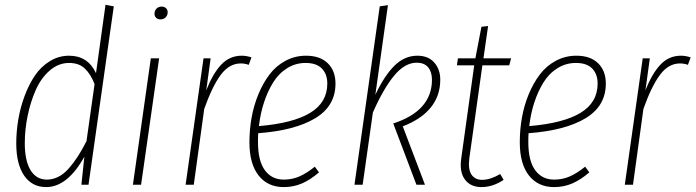

<svg xmlns="http://www.w3.org/2000/svg" viewBox="-20 -760 2862 790"><path d="M414.1 -740.2 448.2 -733.9 344.2 0H314.9L327.1 -115.2Q257.3 9.8 169.9 9.8Q111.8 9.8 79.3 -37.6Q46.9 -85 46.9 -169.9Q46.9 -218.3 55.2 -267.8Q63.5 -317.4 81.1 -364.7Q98.6 -412.1 123.5 -449Q148.4 -485.8 185.1 -508.3Q221.7 -530.8 264.2 -530.8Q341.3 -530.8 375 -459ZM264.2 -501Q220.7 -501 184.8 -470Q148.9 -439 127.2 -389.9Q105.5 -340.8 93.8 -283.9Q82 -227.1 82 -170.9Q82 -98.6 105.7 -59.8Q129.4 -21 172.9 -21Q197.3 -21 220 -32.5Q242.7 -43.9 262.7 -66.7Q282.7 -89.4 299.8 -115.7Q316.9 -142.1 335.9 -179.2L369.1 -414.1Q353.5 -454.6 329.3 -477.8Q305.2 -501 264.2 -501Z M639.6 -680.2Q628.9 -680.2 622.3 -686.8Q615.7 -693.4 615.7 -703.1Q615.7 -716.3 624 -724.6Q632.3 -732.9 645.5 -732.9Q656.2 -732.9 663.1 -726.3Q669.9 -719.7 669.9 -710Q669.9 -697.3 661.6 -688.7Q653.3 -680.2 639.6 -680.2ZM634.8 -520 560.5 0H526.9L600.6 -520Z M974.6 -530.8Q994.1 -530.8 1014.6 -523.9L1003.4 -493.2Q987.8 -499 970.7 -499Q923.3 -499 888.4 -452.1Q853.5 -405.3 820.3 -312L777.3 0H743.7L817.4 -520H846.7L828.6 -388.2Q856 -458 890.6 -494.4Q925.3 -530.8 974.6 -530.8Z M1360.4 -416Q1360.4 -323.7 1276.9 -273.4Q1193.4 -223.1 1042.5 -211.9Q1041.5 -199.7 1041.5 -175.8Q1041.5 -98.1 1069.8 -59.6Q1098.1 -21 1147.5 -21Q1182.6 -21 1212.4 -34.2Q1242.2 -47.4 1275.4 -74.2L1292.5 -50.8Q1256.8 -20 1222.2 -5.1Q1187.5 9.8 1147.5 9.8Q1081.5 9.8 1043.9 -38.1Q1006.3 -85.9 1006.3 -174.8Q1006.3 -226.6 1015.4 -276.9Q1024.4 -327.1 1043.5 -373Q1062.5 -418.9 1089.4 -454.1Q1116.2 -489.3 1155 -510Q1193.8 -530.8 1239.3 -530.8Q1296.9 -530.8 1328.6 -499.8Q1360.4 -468.8 1360.4 -416ZM1237.3 -501Q1195.8 -501 1161.1 -479.2Q1126.5 -457.5 1103.5 -420.2Q1080.6 -382.8 1065.9 -337.6Q1051.3 -292.5 1045.4 -241.2Q1186 -252.9 1256.3 -295.7Q1326.7 -338.4 1326.7 -416Q1326.7 -455.1 1304.4 -478Q1282.2 -501 1237.3 -501Z M1576.2 -738.8 1524.4 -370.1Q1561.5 -448.7 1603 -489.7Q1644.5 -530.8 1697.3 -530.8Q1742.2 -530.8 1766.8 -502.7Q1791.5 -474.6 1791.5 -432.1Q1791.5 -365.7 1752.2 -317.4Q1712.9 -269 1637.2 -240.2L1728.5 0H1693.4L1598.1 -252Q1757.3 -303.7 1757.3 -432.1Q1757.3 -463.9 1741.7 -482.9Q1726.1 -502 1694.3 -502Q1646 -502 1602.1 -449.2Q1558.1 -396.5 1514.2 -296.9L1472.2 0H1438.5L1542.5 -733.9Z M1964.8 -491.2 1911.1 -108.9Q1905.3 -64 1919.7 -42Q1934.1 -20 1963.9 -20Q1997.1 -20 2038.1 -43.9L2052.2 -20Q2007.8 9.8 1960.9 9.8Q1916 9.8 1892.8 -21.5Q1869.6 -52.7 1877.9 -108.9L1931.2 -491.2H1859.9L1864.3 -520H1936L1960.9 -649.9L1988.3 -652.8L1969.2 -520H2083L2075.2 -491.2Z M2472.7 -416Q2472.7 -323.7 2389.2 -273.4Q2305.7 -223.1 2154.8 -211.9Q2153.8 -199.7 2153.8 -175.8Q2153.8 -98.1 2182.1 -59.6Q2210.4 -21 2259.8 -21Q2294.9 -21 2324.7 -34.2Q2354.5 -47.4 2387.7 -74.2L2404.8 -50.8Q2369.1 -20 2334.5 -5.1Q2299.8 9.8 2259.8 9.8Q2193.8 9.8 2156.2 -38.1Q2118.7 -85.9 2118.7 -174.8Q2118.7 -226.6 2127.7 -276.9Q2136.7 -327.1 2155.8 -373Q2174.8 -418.9 2201.7 -454.1Q2228.5 -489.3 2267.3 -510Q2306.2 -530.8 2351.6 -530.8Q2409.2 -530.8 2440.9 -499.8Q2472.7 -468.8 2472.7 -416ZM2349.6 -501Q2308.1 -501 2273.4 -479.2Q2238.8 -457.5 2215.8 -420.2Q2192.9 -382.8 2178.2 -337.6Q2163.6 -292.5 2157.7 -241.2Q2298.3 -252.9 2368.7 -295.7Q2439 -338.4 2439 -416Q2439 -455.1 2416.7 -478Q2394.5 -501 2349.6 -501Z M2781.7 -530.8Q2801.3 -530.8 2821.8 -523.9L2810.5 -493.2Q2794.9 -499 2777.8 -499Q2730.5 -499 2695.6 -452.1Q2660.6 -405.3 2627.4 -312L2584.5 0H2550.8L2624.5 -520H2653.8L2635.7 -388.2Q2663.1 -458 2697.8 -494.4Q2732.4 -530.8 2781.7 -530.8Z"/></svg>

Font: Fira Sans Compressed UltraLight
Style: Italic
Weight: 200
Width: 3
Italic angle: -8°
Designer: Carrois Corporate & Edenspiekermann AG
Foundry: Carrois Corporate GbR & Edenspiekermann AG
Version: Version 4.203;PS 004.203;hotconv 1.0.88;makeotf.lib2.5.64775